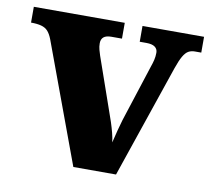

<svg xmlns="http://www.w3.org/2000/svg" viewBox="-65 -609 748 682"><g transform="rotate(10 309.0 -268.0)"><path d="M81 -433Q74 -451 65 -461Q56 -471 41 -475Q26 -479 4 -479V-536H332V-479H294Q275 -479 266 -471.5Q257 -464 257 -449Q257 -437 260 -426Q263 -415 266 -406L332 -217Q339 -198 345 -179.5Q351 -161 355.5 -143.5Q360 -126 362 -110Q367 -131 373 -154.5Q379 -178 384 -194L450 -398Q455 -412 458 -424.5Q461 -437 461 -451Q461 -464 451 -471.5Q441 -479 420 -479H396V-536H618V-479H595Q582 -479 572 -473.5Q562 -468 553 -452.5Q544 -437 534 -408L395 0H241Z"/></g></svg>

Font: Noto Serif Bengali ExtraBold
Style: Regular
Weight: 800
Designer: Juan Bruce, Universal Thirst, Indian Type Foundry and the Monotype Design Team.
Foundry: Monotype Imaging Inc.
Version: Version 2.003